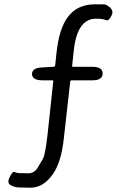

<svg xmlns="http://www.w3.org/2000/svg" viewBox="-20 -765 589 894"><path d="M121 109Q97 109 73 108Q49 108 30 97.5Q11 87 25 60Q38 32 47.5 36Q57 40 67 41Q90 42 113 42Q141 41 156 15Q168 -5 180 -26Q191 -46 201 -135L228 -386Q229 -391 224 -391H178Q130 -391 129 -420Q129 -449 176 -451L229 -454Q236 -454 237 -461L243 -518Q255 -632 296 -686Q340 -745 423 -745Q468 -745 471 -744Q514 -723 500 -694Q486 -665 472.5 -671.5Q459 -678 427 -678Q338 -678 323 -525L316 -459Q315 -454 320 -454H410Q458 -454 458 -423Q458 -391 410 -391H314Q308 -391 307 -385L277 -119Q265 -9 226 46Q182 109 121 109Z"/></svg>

Font: Resource Han Rounded KR Normal
Style: Regular
Weight: 350
Designer: Cyano Hao (round all glyphs); Ryoko NISHIZUKA 西塚涼子 (kana, bopomofo & ideographs); Paul D. Hunt (Latin, Greek & Cyrillic)
Foundry: Cyano Hao
Version: 0.990